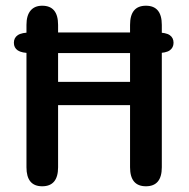

<svg xmlns="http://www.w3.org/2000/svg" viewBox="-20 -644 659 671"><path d="M28.5 -494.5Q28.5 -512 42.2 -521.2Q56 -530.5 88.5 -530.5H527Q560 -530.5 573.2 -521.2Q586.5 -512 586.5 -494.5Q586.5 -477.5 573.2 -468Q560 -458.5 527 -458.5H88.5Q56 -458.5 42.2 -467.8Q28.5 -477 28.5 -494.5ZM434.5 -557Q434.5 -624 490 -624Q545.5 -624 545.5 -557V-59.5Q545.5 7 490 7Q434.5 7 434.5 -59.5V-276.5H183V-59.5Q183 7 127.5 7Q72.5 7 72.5 -59.5V-557Q72.5 -590 86.8 -607Q101 -624 127.5 -624Q183 -624 183 -557V-358H434.5Z"/></svg>

Font: Sono ExtraLight Monospace Medium
Style: Regular
Weight: 500
Version: Version 2.112